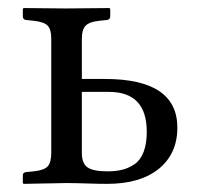

<svg xmlns="http://www.w3.org/2000/svg" viewBox="-20 -450 487 472"><path d="M340.8 -126Q340.8 -224.1 248 -224.1H181.2V-74.2Q181.2 -48.3 195.1 -38.6Q209 -28.8 244.1 -28.8Q264.6 -28.8 280.5 -32.7Q296.4 -36.6 310.8 -46.4Q325.2 -56.2 333 -76.4Q340.8 -96.7 340.8 -126ZM106 -74.2V-355Q106 -377.4 97.4 -386.7Q88.9 -396 63 -398.9L43.9 -400.9Q36.1 -401.9 36.1 -410.2V-428.2L38.1 -430.2Q106 -429.2 142.1 -429.2L249 -430.2L251 -428.2V-410.2Q251 -401.9 243.2 -400.9L224.1 -398.9Q199.7 -396.5 190.4 -386.7Q181.2 -377 181.2 -355V-255.9H237.8Q416 -255.9 416 -136.2Q416 -72.3 370.6 -35.2Q325.2 2 243.2 2Q223.6 2 192.9 1Q162.1 0 142.1 0L38.1 2L36.1 0V-19Q36.1 -25.9 43.9 -26.9L63 -28.8Q89.4 -31.7 97.7 -41.5Q106 -51.3 106 -74.2Z"/></svg>

Font: Linux Libertine G
Style: Regular
Weight: 400
Designer: Philipp H. Poll
Foundry: Philipp H. Poll
Version: Version 4.7.5